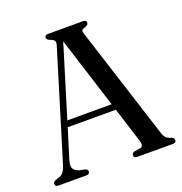

<svg xmlns="http://www.w3.org/2000/svg" viewBox="-127 -810 871 920"><g transform="rotate(-20 309.0 -350.0)"><path d="M175.5 -14.5Q175.5 0 159 0H16Q-0.5 0 -0.5 -14.5Q-0.5 -23.5 12 -29.5L32.5 -36Q45 -40 54.2 -51.8Q63.5 -63.5 72 -92L237 -631.5Q242.5 -648 238.2 -656Q234 -664 218.5 -669Q200 -676.5 200 -685.5Q200 -700 217 -700H396Q412.5 -700 412.5 -685.5Q412.5 -675.5 394.5 -669Q381 -666 378 -660.8Q375 -655.5 379.5 -641.5L562.5 -70.5Q568.5 -51 577.5 -42.8Q586.5 -34.5 602 -30.5Q616.5 -25 616.5 -14.5Q616.5 0 599.5 0H417Q400.5 0 400.5 -14.5Q400.5 -25 414.5 -29.5L445 -34Q464.5 -38 454.5 -69.5L398.5 -247.5H153L106 -95.5Q98 -68 106 -54.2Q114 -40.5 135 -34.5L162 -29Q175.5 -25 175.5 -14.5ZM162.5 -279H388.5L273.5 -641.5Z"/></g></svg>

Font: Fraunces 144pt S050
Style: Regular
Weight: 400
Version: Version 1.000; ttfautohint (v1.8.3)